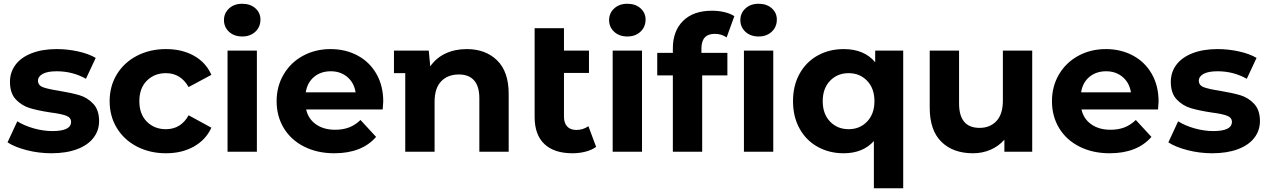

<svg xmlns="http://www.w3.org/2000/svg" viewBox="-20 -807 6744 1021"><path d="M20 -50 72 -162Q108 -139 159 -124.5Q210 -110 259 -110Q358 -110 358 -159Q358 -182 331 -192Q304 -202 248 -209Q182 -219 139 -232Q96 -245 64.5 -278Q33 -311 33 -372Q33 -423 62.5 -462.5Q92 -502 148.5 -524Q205 -546 282 -546Q339 -546 395.5 -533.5Q452 -521 489 -499L437 -388Q366 -428 282 -428Q232 -428 207 -414Q182 -400 182 -378Q182 -353 209 -343Q236 -333 295 -324Q361 -313 403 -300.5Q445 -288 476 -255Q507 -222 507 -163Q507 -113 477 -74Q447 -35 389.5 -13.5Q332 8 253 8Q186 8 122 -8.5Q58 -25 20 -50Z M563 -269Q563 -349 601.5 -412Q640 -475 708.5 -510.5Q777 -546 863 -546Q948 -546 1011.5 -510.5Q1075 -475 1104 -409L983 -344Q941 -418 862 -418Q801 -418 761 -378Q721 -338 721 -269Q721 -200 761 -160Q801 -120 862 -120Q942 -120 983 -194L1104 -128Q1075 -64 1011.5 -28Q948 8 863 8Q777 8 708.5 -27.5Q640 -63 601.5 -126Q563 -189 563 -269Z M1190 -538H1346V0H1190ZM1171 -700Q1171 -737 1198 -762Q1225 -787 1268 -787Q1311 -787 1338 -763Q1365 -739 1365 -703Q1365 -664 1338 -638.5Q1311 -613 1268 -613Q1225 -613 1198 -638Q1171 -663 1171 -700Z M2015 -225H1608Q1619 -175 1660 -146Q1701 -117 1762 -117Q1804 -117 1836.5 -129.5Q1869 -142 1897 -169L1980 -79Q1904 8 1758 8Q1667 8 1597 -27.5Q1527 -63 1489 -126Q1451 -189 1451 -269Q1451 -348 1488.5 -411.5Q1526 -475 1591.5 -510.5Q1657 -546 1738 -546Q1817 -546 1881 -512Q1945 -478 1981.5 -414.5Q2018 -351 2018 -267Q2018 -264 2015 -225ZM1606 -316H1871Q1863 -367 1827 -397.5Q1791 -428 1739 -428Q1686 -428 1650 -398Q1614 -368 1606 -316Z M2685 -308V0H2529V-284Q2529 -348 2501 -379.5Q2473 -411 2420 -411Q2361 -411 2326 -374.5Q2291 -338 2291 -266V0H2135V-418H2075V-538H2260L2268 -454Q2299 -499 2349 -522.5Q2399 -546 2462 -546Q2562 -546 2623.5 -486Q2685 -426 2685 -308Z M3150 -26Q3127 -9 3093.5 -0.5Q3060 8 3024 8Q2927 8 2875 -41Q2823 -90 2823 -185V-657H2979V-538H3112V-419H2979V-187Q2979 -153 2996 -134.5Q3013 -116 3045 -116Q3081 -116 3109 -136Z M3238 -538H3394V0H3238ZM3219 -700Q3219 -737 3246 -762Q3273 -787 3316 -787Q3359 -787 3386 -763Q3413 -739 3413 -703Q3413 -664 3386 -638.5Q3359 -613 3316 -613Q3273 -613 3246 -638Q3219 -663 3219 -700Z M3710 -526H3848V-406H3714V0H3558V-406H3475V-526H3558V-550Q3558 -642 3612.5 -696Q3667 -750 3766 -750Q3801 -750 3832.5 -742.5Q3864 -735 3885 -721L3844 -608Q3817 -627 3781 -627Q3710 -627 3710 -549ZM3936 -538H4092V0H3936ZM3917 -700Q3917 -737 3944 -762Q3971 -787 4014 -787Q4057 -787 4084 -763Q4111 -739 4111 -703Q4111 -664 4084 -638.5Q4057 -613 4014 -613Q3971 -613 3944 -638Q3917 -663 3917 -700Z M4783 -538V194H4627V-57Q4569 8 4466 8Q4390 8 4328.5 -26Q4267 -60 4232 -123Q4197 -186 4197 -269Q4197 -352 4232 -415Q4267 -478 4328.5 -512Q4390 -546 4466 -546Q4576 -546 4634 -476V-538ZM4630 -269Q4630 -337 4591 -377.5Q4552 -418 4493 -418Q4433 -418 4394 -377.5Q4355 -337 4355 -269Q4355 -201 4394 -160.5Q4433 -120 4493 -120Q4552 -120 4591 -160.5Q4630 -201 4630 -269Z M5469 -538V0H5321V-64Q5290 -29 5247 -10.5Q5204 8 5154 8Q5048 8 4986 -53Q4924 -114 4924 -234V-538H5080V-257Q5080 -127 5189 -127Q5245 -127 5279 -163.5Q5313 -200 5313 -272V-538Z M6138 -225H5731Q5742 -175 5783 -146Q5824 -117 5885 -117Q5927 -117 5959.5 -129.5Q5992 -142 6020 -169L6103 -79Q6027 8 5881 8Q5790 8 5720 -27.5Q5650 -63 5612 -126Q5574 -189 5574 -269Q5574 -348 5611.5 -411.5Q5649 -475 5714.5 -510.5Q5780 -546 5861 -546Q5940 -546 6004 -512Q6068 -478 6104.5 -414.5Q6141 -351 6141 -267Q6141 -264 6138 -225ZM5729 -316H5994Q5986 -367 5950 -397.5Q5914 -428 5862 -428Q5809 -428 5773 -398Q5737 -368 5729 -316Z M6193 -50 6245 -162Q6281 -139 6332 -124.5Q6383 -110 6432 -110Q6531 -110 6531 -159Q6531 -182 6504 -192Q6477 -202 6421 -209Q6355 -219 6312 -232Q6269 -245 6237.5 -278Q6206 -311 6206 -372Q6206 -423 6235.5 -462.5Q6265 -502 6321.5 -524Q6378 -546 6455 -546Q6512 -546 6568.5 -533.5Q6625 -521 6662 -499L6610 -388Q6539 -428 6455 -428Q6405 -428 6380 -414Q6355 -400 6355 -378Q6355 -353 6382 -343Q6409 -333 6468 -324Q6534 -313 6576 -300.5Q6618 -288 6649 -255Q6680 -222 6680 -163Q6680 -113 6650 -74Q6620 -35 6562.5 -13.5Q6505 8 6426 8Q6359 8 6295 -8.5Q6231 -25 6193 -50Z"/></svg>

Font: mBank
Style: Bold
Weight: 700
Designer: Julieta Ulanovsky
Foundry: Julieta Ulanovsky
Version: Version 7.200